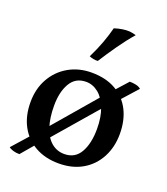

<svg xmlns="http://www.w3.org/2000/svg" viewBox="-138 -817 820 945"><g transform="rotate(20 272.0 -344.5)"><path d="M271 9Q200 9 147.5 -20.5Q95 -50 66.5 -103Q38 -156 38 -228Q38 -298 68.5 -352Q99 -406 152 -436.5Q205 -467 272 -467Q347 -467 399 -437Q451 -407 478 -354Q505 -301 505 -230Q505 -161 476 -106.5Q447 -52 394.5 -21.5Q342 9 271 9ZM281 -44Q337 -44 364 -91.5Q391 -139 391 -215Q391 -277 373.5 -322.5Q356 -368 326.5 -391.5Q297 -415 262 -415Q207 -415 180 -369Q153 -323 153 -251Q153 -187 168.5 -140Q184 -93 213 -68.5Q242 -44 281 -44ZM393 -411 463 -489Q480 -489 496 -485.5Q512 -482 522 -473L445 -387ZM149 -56 74 32Q56 32 41 27.5Q26 23 18 16L105 -82ZM131 -108 371 -388 407 -351 168 -74ZM280 -531Q269 -530 256.5 -532.5Q244 -535 235 -539Q259 -588 274 -629Q289 -670 299 -709Q321 -716 341 -719Q361 -722 378 -721Q388 -720 397 -718Q406 -716 412 -714Q378 -675 343.5 -626Q309 -577 280 -531Z"/></g></svg>

Font: Vollkorn Medium
Style: Regular
Weight: 500
Designer: Friedrich Althausen
Foundry: Friedrich Althausen
Version: Version 5.000